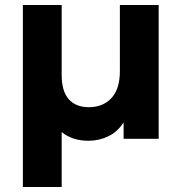

<svg xmlns="http://www.w3.org/2000/svg" viewBox="-20 -558 730 772"><path d="M618 -538V0H477V-66Q453 -28 415.5 -10Q378 8 336 8Q271 8 228 -27V194H72V-538H228V-257Q228 -191 256.5 -159Q285 -127 337 -127Q394 -127 428 -163.5Q462 -200 462 -272V-538Z"/></svg>

Font: Montserrat-Bold
Style: Bold
Weight: 700
Version: Version 7.200